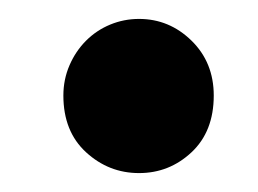

<svg xmlns="http://www.w3.org/2000/svg" viewBox="-20 -172 273 203"><path d="M47 -71Q47 -88 53.5 -103Q60 -118 71 -129Q82 -140 96.5 -146Q111 -152 127 -152Q159 -152 182.5 -129Q206 -106 206 -71Q206 -33 182.5 -11Q159 11 127 11Q95 11 71 -11Q47 -33 47 -71Z"/></svg>

Font: Ek Mukta
Style: Bold
Weight: 700
Designer: Girish Dalvi and Yashodeep Gholap
Foundry: Ek Type
Version: Version 2.538;PS 1.002;hotconv 16.6.51;makeotf.lib2.5.65220;